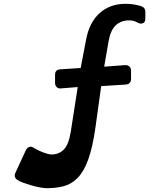

<svg xmlns="http://www.w3.org/2000/svg" viewBox="-20 -780 841 1008"><path d="M527 -430 636 -438Q650 -439 659 -431Q668 -423 668 -409V-366Q668 -338 639 -336L513 -328Q511 -328 511 -326L481 -110Q466 -5 443 58Q420 121 387.5 154Q355 187 314.5 197.5Q274 208 225 208Q212 208 190 204Q168 200 145.5 193.5Q123 187 102.5 179.5Q82 172 72 165Q50 151 61 127L116 8Q123 -6 135.5 -9Q148 -12 160 -2Q170 4 182.5 10Q195 16 207.5 20.5Q220 25 231 28Q242 31 250 31Q289 31 315 5Q341 -21 352 -91L388 -323L301 -316Q287 -314 278 -322.5Q269 -331 269 -345V-387Q269 -415 297 -416L402 -423Q404 -423 404 -425L432 -572Q449 -663 503.5 -711.5Q558 -760 639 -760Q662 -760 681 -757Q700 -754 720 -748Q743 -741 743 -717V-682Q743 -663 730 -658Q717 -653 703 -661Q690 -668 680.5 -670.5Q671 -673 657 -673Q615 -673 587.5 -647Q560 -621 550 -563Z"/></svg>

Font: OpenDyslexic3
Style: Bold
Weight: 700
Designer: Abelardo Gonzalez
Version: Version 1.000;PS 001.001;hotconv 1.0.56